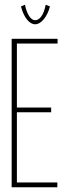

<svg xmlns="http://www.w3.org/2000/svg" viewBox="-20 -787 290 807"><path d="M29 0V-624H222V-604H51V-335H195V-315H51V-20H221V0ZM172 -767 190 -760Q181 -726 163.5 -705.5Q146 -685 128 -685Q109 -685 93 -705.5Q77 -726 68 -760L85 -767Q91 -737 102.5 -719.5Q114 -702 128 -702Q142 -702 154 -718.5Q166 -735 172 -767Z"/></svg>

Font: Inconsolata UltraCondensed ExtraLight
Style: Regular
Weight: 200
Width: 1
Monospace: yes
Designer: Raph Levien, Cyreal, Brenton Simpson
Foundry: Raph Levien, Cyreal, Google
Version: Version 3.100; ttfautohint (v1.8.4.7-5d5b)